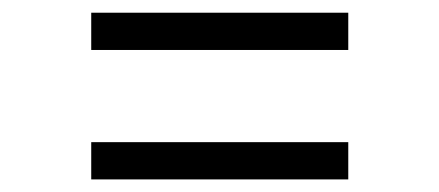

<svg xmlns="http://www.w3.org/2000/svg" viewBox="-20 -435 691 302"><path d="M123.5 -356.4V-415H527.8V-356.4ZM123.5 -152.8V-211.4H527.8V-152.8Z"/></svg>

Font: Interop Light
Style: Regular
Weight: 300
Designer: Rasmus Andersson, Google, Jang Haemin
Foundry: jhaemin
Version: Version 1.007